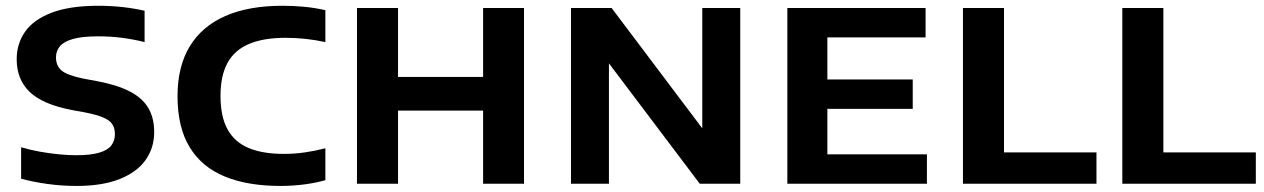

<svg xmlns="http://www.w3.org/2000/svg" viewBox="-20 -622 4280 650"><path d="M239 7.5Q189.5 7.5 140.8 0.8Q92 -6 51.5 -17V-123.5Q82 -114.5 115.2 -108.5Q148.5 -102.5 180.2 -99.5Q212 -96.5 237.5 -96.5Q286.5 -96.5 315.5 -105Q344.5 -113.5 356.8 -129.5Q369 -145.5 369 -168Q369 -187.5 360.5 -201Q352 -214.5 330 -224Q308 -233.5 267.5 -241.5L223.5 -249.5Q124.5 -268.5 80.5 -310.8Q36.5 -353 36.5 -421.5Q36.5 -474 65 -514.8Q93.5 -555.5 154.8 -579Q216 -602.5 313 -602.5Q355 -602.5 395.5 -598Q436 -593.5 469.5 -585.5V-479.5Q432 -489 392.8 -494Q353.5 -499 313 -499Q258 -499 226.8 -490Q195.5 -481 182.5 -465Q169.5 -449 169.5 -428Q169.5 -399.5 188.5 -383.2Q207.5 -367 264 -355.5L307.5 -347.5Q377 -334.5 419.8 -312.2Q462.5 -290 482.2 -256.2Q502 -222.5 502 -175Q502 -121.5 473 -80.5Q444 -39.5 385.5 -16Q327 7.5 239 7.5Z M929.5 7.5Q818.5 7.5 740.8 -24.5Q663 -56.5 622 -123.8Q581 -191 581 -296.5Q581 -396.5 622.2 -464.8Q663.5 -533 742.8 -567.8Q822 -602.5 936 -602.5Q974 -602.5 1010.5 -599Q1047 -595.5 1081.5 -587.5V-479.5Q1049.5 -486.5 1016 -490.2Q982.5 -494 946.5 -494Q872 -494 823 -473.2Q774 -452.5 750.2 -409Q726.5 -365.5 726.5 -297.5Q726.5 -227 750.5 -183.8Q774.5 -140.5 822 -120.8Q869.5 -101 940.5 -101Q977 -101 1011.8 -106Q1046.5 -111 1081.5 -120V-12Q1048 -2.5 1008.8 2.5Q969.5 7.5 929.5 7.5Z M1188.5 0V-595H1327.5V-361.5H1615.5V-595H1754V0H1615.5V-247.5H1327.5V0Z M1913 0V-595H2050.5L2379 -159H2357.5V-595H2486V0H2349L2020 -436H2041.5V0Z M2645.5 0V-595H3113.5V-495.5H2781V-99.5H3118V0ZM2720.5 -253.5V-353H3070V-253.5Z M3240 0V-595H3379V-106H3692V0Z M3779.5 0V-595H3918.5V-106H4231.5V0Z"/></svg>

Font: Encode Sans SC SemiExpanded SemiBold
Style: Regular
Weight: 600
Width: 6
Designer: Multiple Designers
Foundry: Impallari Type
Version: Version 3.002